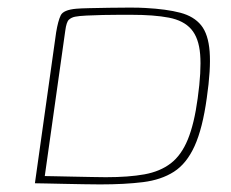

<svg xmlns="http://www.w3.org/2000/svg" viewBox="-20 -483 610 506"><path d="M244 3Q226 3 200 2.5Q174 2 147.5 1.5Q121 1 100.5 0.5Q80 0 72 0L128 -398Q133 -428 140 -442.5Q147 -457 181 -460Q192 -461 215.5 -461.5Q239 -462 267.5 -462.5Q296 -463 322 -463Q348 -463 363 -462Q419 -459 455 -449.5Q491 -440 510 -416.5Q529 -393 532.5 -347Q536 -301 525 -225Q514 -145 493 -98.5Q472 -52 438.5 -30.5Q405 -9 357 -3Q309 3 244 3ZM259 -16Q319 -16 360.5 -23.5Q402 -31 430 -52.5Q458 -74 475 -115.5Q492 -157 501 -224Q511 -296 507.5 -339.5Q504 -383 484 -406Q464 -429 425 -436.5Q386 -444 326 -444Q315 -444 294.5 -444Q274 -444 251 -443.5Q228 -443 208 -442Q188 -441 178 -439Q168 -437 161.5 -431Q155 -425 152 -402L98 -19Q104 -19 125 -18.5Q146 -18 172.5 -17.5Q199 -17 223 -16.5Q247 -16 259 -16Z"/></svg>

Font: Genos Thin Thin
Style: Italic
Weight: 250
Italic angle: -8°
Version: Version 1.010